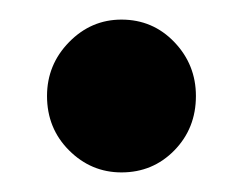

<svg xmlns="http://www.w3.org/2000/svg" viewBox="-20 -166 248 196"><path d="M104 -146Q136 -146 158 -123Q180 -100 180 -68Q180 -35 158 -12.5Q136 10 104 10Q73 10 50.5 -12.5Q28 -35 28 -68Q28 -100 50.5 -123Q73 -146 104 -146Z"/></svg>

Font: Zain Black
Style: Regular
Weight: 900
Designer: Zain,Boutros
Foundry: Mobile Telecommunications Company (Zain), 2024
Version: Version 1.50; ttfautohint (v1.8.4)